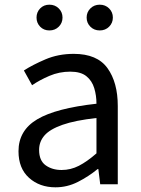

<svg xmlns="http://www.w3.org/2000/svg" viewBox="-20 -787 603 820"><path d="M217 13Q149 13 104 -27.5Q59 -68 59 -141Q59 -230 139 -277.5Q219 -325 392 -344Q392 -379 382.5 -410.5Q373 -442 349 -461.5Q325 -481 280 -481Q233 -481 191 -463Q149 -445 117 -423L82 -486Q119 -510 174 -533.5Q229 -557 295 -557Q395 -557 439 -496Q483 -435 483 -334V0H408L400 -65H397Q358 -33 312.5 -10Q267 13 217 13ZM243 -61Q282 -61 317 -79Q352 -97 392 -132V-283Q301 -273 247 -254Q193 -235 170 -208.5Q147 -182 147 -147Q147 -101 175 -81Q203 -61 243 -61ZM191 -657Q167 -657 151.5 -673Q136 -689 136 -712Q136 -735 151.5 -751Q167 -767 191 -767Q215 -767 231 -751Q247 -735 247 -712Q247 -689 231 -673Q215 -657 191 -657ZM406 -657Q382 -657 366 -673Q350 -689 350 -712Q350 -735 366 -751Q382 -767 406 -767Q430 -767 446 -751Q462 -735 462 -712Q462 -689 446 -673Q430 -657 406 -657Z"/></svg>

Font: Chocolate Classical Sans
Style: Regular
Weight: 400
Designer: 田海東、宇文滿月
Foundry: Moonlit Owen
Version: Version 1.001